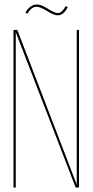

<svg xmlns="http://www.w3.org/2000/svg" viewBox="-20 -833 411 853"><path d="M272 -806 281 -801Q263 -766 238 -765Q221 -764 190 -783.5Q159 -803 143 -803Q119 -803 102 -772L93 -777Q113 -812 143 -813Q162 -814 193 -794Q224 -774 238 -775Q256 -776 272 -806ZM50 -690V0H40V-700H57L321 -13V-700H331V0H316Z"/></svg>

Font: Bebas Neue Thin
Style: Regular
Weight: 200
Designer: Ryoichi Tsunekawa
Foundry: Ryoichi Tsunekawa
Version: Version 1.003;PS 001.003;hotconv 1.0.70;makeotf.lib2.5.58329